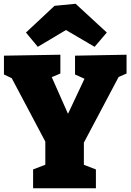

<svg xmlns="http://www.w3.org/2000/svg" viewBox="-20 -1001 694 1021"><path d="M156 0V-100L247 -135L221 -95V-281L238 -216L33 -603L68 -573L1 -605V-705L301 -710V-610L230 -580L245 -614L360 -354H322L440 -605L454 -571L379 -605V-705L653 -710V-610L584 -580L620 -609L412 -216L426 -281V-95L399 -135L490 -100V0ZM181 -752 118 -828 270 -970 382 -981 548 -828 483 -752 258 -884 399 -882Z"/></svg>

Font: Bitter Thin Black
Style: Regular
Weight: 900
Version: Version 3.020